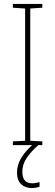

<svg xmlns="http://www.w3.org/2000/svg" viewBox="-20 -734 278 971"><path d="M194 0H45V-19L107 -22V-691L45 -695V-714H194V-695L133 -691V-22L194 -19ZM93 134Q93 193 142 193Q152 193 163 191Q174 189 180 187V210Q173 213 162.5 215Q152 217 140 217Q107 217 86.5 197Q66 177 66 138Q66 99 89 62Q112 25 154 -10L174 0Q136 33 114.5 65.5Q93 98 93 134Z"/></svg>

Font: Noto Sans Khmer Condensed Thin
Style: Regular
Weight: 100
Width: 3
Designer: Danh Hong and the Monotype Design Team
Foundry: Monotype Imaging Inc.
Version: Version 2.004; ttfautohint (v1.8.4.7-5d5b)